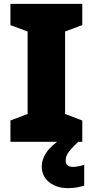

<svg xmlns="http://www.w3.org/2000/svg" viewBox="-20 -734 480 994"><path d="M406 0H34V-110L123 -144V-571L34 -604V-714H406V-604L317 -571V-144L406 -110ZM320 97Q320 115 330.5 122.5Q341 130 358 130Q371 130 388.5 126.5Q406 123 416 119V227Q400 232 379 236Q358 240 331 240Q274 240 235 209.5Q196 179 196 127Q196 93 219.5 56.5Q243 20 310 -25L385 0Q351 32 335.5 53Q320 74 320 97Z"/></svg>

Font: Noto Sans Myanmar Black
Style: Regular
Weight: 900
Designer: Monotype Design Team
Foundry: Monotype Imaging Inc.
Version: Version 2.107; ttfautohint (v1.8.4.7-5d5b)